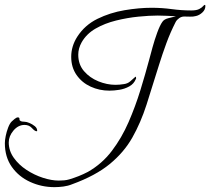

<svg xmlns="http://www.w3.org/2000/svg" viewBox="-48 -691 865 790"><path d="M176 79Q123 79 76 57.5Q29 36 0.5 -4.5Q-28 -45 -28 -102Q-28 -114 -24.5 -131.5Q-21 -149 -14.5 -166Q-8 -183 0 -191Q4 -195 12 -201.5Q20 -208 25 -208Q32 -208 32 -203Q32 -198 33 -196Q37 -192 42.5 -191Q48 -190 54 -190Q61 -190 73 -185Q85 -180 95 -172Q105 -164 105 -153Q105 -151 103 -151Q95 -151 83.5 -164Q72 -177 53 -177Q27 -177 7.5 -154Q-12 -131 -12 -105Q-12 -71 8.5 -42Q29 -13 61 8Q93 29 128.5 40.5Q164 52 194 52Q205 52 216 51Q227 50 237 47Q257 41 276 33.5Q295 26 314 16Q372 -17 412.5 -70.5Q453 -124 481 -188.5Q509 -253 529.5 -319.5Q550 -386 566 -446Q571 -465 579.5 -496Q588 -527 599 -557Q610 -587 620 -601Q627 -612 646 -616.5Q665 -621 676 -624Q657 -625 638.5 -626Q620 -627 601 -627Q567 -627 521.5 -622.5Q476 -618 429.5 -606.5Q383 -595 345.5 -573.5Q308 -552 288 -517Q274 -492 274 -466Q274 -426 297.5 -398.5Q321 -371 356.5 -356.5Q392 -342 427 -342Q444 -342 462 -345Q477 -347 487.5 -356Q498 -365 509 -375Q509 -376 509.5 -375.5Q510 -375 510 -375Q512 -375 512 -369Q512 -367 511 -366Q503 -346 484 -335.5Q465 -325 443 -321.5Q421 -318 402 -318Q361 -318 325 -334.5Q289 -351 267 -382.5Q245 -414 245 -457Q245 -501 270 -540Q301 -588 353 -613.5Q405 -639 464.5 -649Q524 -659 576 -659Q618 -659 658.5 -653.5Q699 -648 739 -648Q761 -648 772 -654Q783 -660 787.5 -665.5Q792 -671 795 -671Q797 -671 797 -666Q797 -651 784.5 -639.5Q772 -628 758 -625Q747 -622 734 -622.5Q721 -623 710 -623Q699 -623 689.5 -616.5Q680 -610 675 -601Q653 -558 636.5 -513Q620 -468 606 -423Q579 -335 555 -260.5Q531 -186 496.5 -125Q462 -64 403.5 -16Q345 32 249 67Q232 74 213 76.5Q194 79 176 79Z"/></svg>

Font: Beau Rivage
Style: Regular
Weight: 400
Designer: Robert E. Leuschke
Foundry: Robert E. Leuschke
Version: Version 1.010; ttfautohint (v1.8.3)